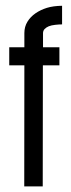

<svg xmlns="http://www.w3.org/2000/svg" viewBox="-20 -649 248 669"><path d="M64.5 0.5 64.9 -421.4H12.2V-484.4H64.9V-533.7Q64.9 -555.7 75.4 -573Q85.9 -590.3 103.5 -602.5Q121.1 -614.7 143.3 -621.6Q165.5 -628.4 196.3 -628.9V-564Q186 -564 172.4 -562.5Q158.7 -561 149.9 -557.4Q141.1 -553.7 135.5 -547.9Q129.9 -542 129.9 -533.2V-484.4H187V-421.4H129.4L128.9 0.5Z"/></svg>

Font: Fibel Vienna LRS
Style: Regular
Weight: 400
Designer: Peter Wiegel
Foundry: Peter Wioegel
Version: Version 000.000